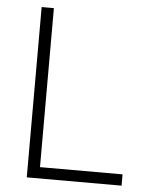

<svg xmlns="http://www.w3.org/2000/svg" viewBox="-51 -750 631 794"><g transform="rotate(5 264.0 -353.5)"><path d="M89.8 -707H140.6V-46.9H483.4V0H89.8Z"/></g></svg>

Font: Pretendard JP ExtraLight
Style: Regular
Weight: 200
Designer: Base glyphs from Inter by Rasmus Andersson; Hangeul glyphs from Noto Sans CJK(Source Han Sans) by Jang Soo-young and Kan
Foundry: Kil Hyung-jin
Version: Version 1.309